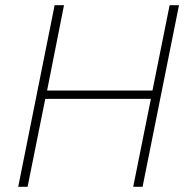

<svg xmlns="http://www.w3.org/2000/svg" viewBox="-20 -718 721 738"><path d="M492 0 560 -338H154L86 0H50L190 -698H226L161 -370H566L632 -698H668L528 0Z"/></svg>

Font: IBM Plex Sans ExtraLight
Style: Italic
Weight: 250
Italic angle: -11.31°
Designer: Mike Abbink, Paul van der Laan, Pieter van Rosmalen
Foundry: Bold Monday
Version: Version 3.201